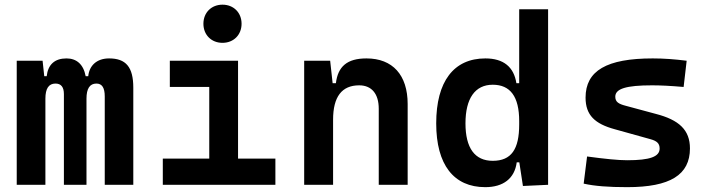

<svg xmlns="http://www.w3.org/2000/svg" viewBox="-20 -771 2970 801"><path d="M417 0H536.1V-405.3C536.1 -491.2 505.4 -527.3 435.1 -527.3C383.3 -527.3 352.5 -497.1 348.1 -453.1H337.4C328.1 -502.9 299.3 -527.3 257.3 -527.3C208.5 -527.3 180.2 -502 174.8 -453.1H164.6L157.7 -517.6H49.8V0H169.4V-359.4C169.4 -401.4 183.1 -422.4 211.4 -422.4C234.9 -422.4 246.6 -407.7 246.6 -378.4V0H340.8V-359.4C340.8 -401.4 354.5 -422.4 382.3 -422.4C405.8 -422.4 417 -404.8 417 -368.7Z M659.2 0H1128.9V-109.4H973.1V-517.6H688.5V-408.2H853V-109.4H659.2ZM908.2 -592.3C954.6 -592.3 987.8 -625.5 987.8 -671.9C987.8 -718.3 954.6 -751.5 908.2 -751.5C861.8 -751.5 828.6 -718.3 828.6 -671.9C828.6 -625.5 861.8 -592.3 908.2 -592.3Z M1560.1 0H1680.7V-336.9C1680.7 -458 1618.2 -527.3 1508.8 -527.3C1427.7 -527.3 1389.6 -493.2 1381.3 -423.8H1367.7L1357.4 -517.6H1249V0H1369.6V-271.5C1369.6 -367.7 1406.2 -415 1478.5 -415C1530.3 -415 1560.1 -379.9 1560.1 -317.4Z M2004.4 9.8C2079.6 9.8 2127 -26.4 2135.7 -93.8H2146.5L2161.6 4.9L2266.6 0V-732.4H2146V-423.8H2134.3C2124 -491.2 2081.1 -527.3 2004.9 -527.3C1873 -527.3 1799.8 -431.2 1799.8 -256.3C1799.8 -83.5 1873 9.8 2004.4 9.8ZM2146 -251.5C2146 -148.4 2113.3 -100.1 2035.6 -100.1C1960.9 -100.1 1921.9 -153.3 1921.9 -256.3C1921.9 -360.4 1961.9 -417.5 2035.6 -417.5C2108.9 -417.5 2146 -368.2 2146 -265.6Z M2596.7 9.8C2775.9 9.8 2858.4 -41.5 2858.4 -151.9C2858.4 -229 2812.5 -271 2715.8 -295.9L2590.8 -329.6C2560.5 -337.4 2546.9 -345.7 2546.9 -367.7C2546.9 -400.9 2592.3 -415 2700.2 -415C2733.9 -415 2775.4 -413.1 2832 -408.2L2844.7 -517.6C2794.4 -523.9 2749.5 -527.3 2703.1 -527.3C2511.2 -527.3 2422.9 -476.1 2422.9 -363.8C2422.9 -290.5 2461.9 -254.4 2544.4 -231.9L2693.4 -190.4C2719.7 -183.1 2731.9 -173.3 2731.9 -151.4C2731.9 -117.2 2691.4 -102.5 2596.7 -102.5C2559.1 -102.5 2505.4 -107.9 2429.2 -118.2L2415 -4.9C2460.9 5.4 2518.1 9.8 2596.7 9.8Z"/></svg>

Font: Cascadia Mono SemiBold
Style: Regular
Weight: 600
Monospace: yes
Designer: Aaron Bell
Foundry: Saja Typeworks
Version: Version 2404.023